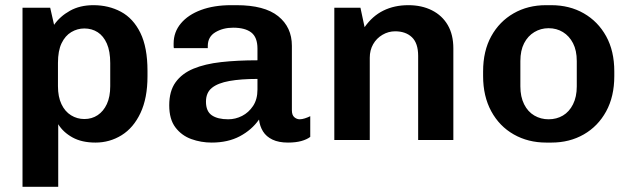

<svg xmlns="http://www.w3.org/2000/svg" viewBox="-20 -541 2439 742"><path d="M67 181V-511H174L189 -445Q212 -478 250.5 -499.5Q289 -521 341 -521Q400 -521 447.5 -495.5Q495 -470 522.5 -414Q550 -358 550 -267V-246Q550 -162 523 -104.5Q496 -47 450 -18.5Q404 10 349 10Q296 10 260 -10Q224 -30 205 -61V181ZM306 -81Q335 -81 357.5 -96Q380 -111 393 -139Q406 -167 406 -208V-297Q406 -343 393 -372.5Q380 -402 357.5 -416.5Q335 -431 306 -431Q279 -431 255.5 -417Q232 -403 218 -374Q204 -345 204 -298V-208Q204 -167 217.5 -138.5Q231 -110 254.5 -95.5Q278 -81 306 -81Z M798 10Q757 10 719.5 -3.5Q682 -17 658 -48.5Q634 -80 634 -134Q634 -189 658.5 -223Q683 -257 727.5 -275.5Q772 -294 834.5 -301Q897 -308 975 -308V-353Q975 -397 951 -415.5Q927 -434 881 -434Q842 -434 812.5 -416.5Q783 -399 783 -363V-355H652Q651 -358 651 -363.5Q651 -369 651 -373Q651 -417 679 -450.5Q707 -484 757 -502.5Q807 -521 873 -521H894Q1002 -521 1055 -478.5Q1108 -436 1108 -364V-115Q1108 -96 1117.5 -88Q1127 -80 1138 -80Q1147 -80 1158 -83.5Q1169 -87 1179 -92V-12Q1166 -2 1144.5 4Q1123 10 1093 10Q1057 10 1033 -1.5Q1009 -13 996.5 -33Q984 -53 981 -79Q953 -39 907 -14.5Q861 10 798 10ZM862 -80Q890 -80 915.5 -93Q941 -106 958 -131.5Q975 -157 975 -195V-236Q911 -236 866.5 -228Q822 -220 799 -201.5Q776 -183 776 -148Q776 -111 798.5 -95.5Q821 -80 862 -80Z M1272 0V-511H1373L1389 -436Q1419 -479 1461.5 -500Q1504 -521 1558 -521Q1610 -521 1649.5 -501Q1689 -481 1710.5 -444Q1732 -407 1732 -354V0H1596V-325Q1596 -374 1572 -397Q1548 -420 1507 -420Q1481 -420 1458 -406.5Q1435 -393 1422 -370Q1409 -347 1409 -318V0Z M2091 10Q2021 10 1965.5 -21.5Q1910 -53 1878.5 -111Q1847 -169 1847 -247V-265Q1847 -344 1878.5 -401Q1910 -458 1965 -489.5Q2020 -521 2090 -521H2110Q2181 -521 2236 -489.5Q2291 -458 2322.5 -401Q2354 -344 2354 -265V-247Q2354 -168 2322.5 -110.5Q2291 -53 2236 -21.5Q2181 10 2111 10ZM2100 -80Q2131 -80 2155.5 -94.5Q2180 -109 2194.5 -138Q2209 -167 2209 -207V-305Q2209 -346 2194.5 -374Q2180 -402 2155.5 -417Q2131 -432 2100 -432Q2070 -432 2045 -417Q2020 -402 2005.5 -374Q1991 -346 1991 -305V-207Q1991 -167 2005.5 -138Q2020 -109 2045 -94.5Q2070 -80 2100 -80Z"/></svg>

Font: Chivo SemiBold
Style: Regular
Weight: 600
Designer: Hector Gatti
Foundry: Omnibus-Type
Version: Version 2.002